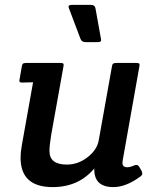

<svg xmlns="http://www.w3.org/2000/svg" viewBox="-20 -752 644 784"><path d="M59 0ZM182 -135Q182 -80 253 -80Q299 -80 337.5 -110Q376 -140 383 -178L437 -480Q438 -489 442 -492Q446 -495 456 -495H536Q546 -495 548.5 -492Q551 -489 549 -480L481 -97Q480 -92 480 -87Q480 -69 500 -69Q511 -69 526.5 -76Q542 -83 549 -70L558 -54Q561 -49 561 -43Q561 -37 553 -31Q494 12 443 12Q363 12 365 -64Q301 12 195 12Q64 12 64 -108Q64 -131 69 -158L115 -416L73 -415Q59 -414 59 -422Q59 -425 60 -429L69 -480Q70 -489 74 -492Q78 -495 88 -495H226Q236 -495 238.5 -492Q241 -489 239 -480L189 -201Q182 -159 182 -135ZM260 -725Q260 -732 273 -732H351Q368 -732 370 -717L392 -595Q393 -591 393 -588Q393 -580 379 -580H329Q313 -580 308 -595L262 -717Q260 -722 260 -725Z"/></svg>

Font: Crete Round
Style: Italic
Weight: 400
Designer: Veronika Burian
Foundry: TypeTogether
Version: Version 1.001; ttfautohint (v1.6)